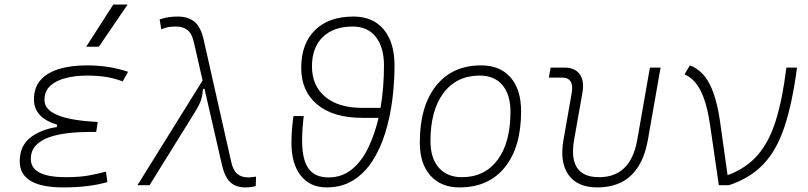

<svg xmlns="http://www.w3.org/2000/svg" viewBox="-20 -815 3556 845"><path d="M258.3 9.8Q66.9 9.8 66.9 -105Q66.9 -171.9 112.1 -208.3Q157.2 -244.6 230 -255.9L231.9 -266.1Q129.4 -296.9 129.4 -377Q129.4 -431.6 160.2 -464.6Q190.9 -497.6 243.4 -512.5Q295.9 -527.3 360.8 -527.3Q461.9 -527.3 543.5 -499L520 -456.5Q456.1 -482.4 363.8 -482.4Q314 -482.4 271 -471.9Q228 -461.4 201.9 -438Q175.8 -414.6 175.8 -374.5Q175.8 -289.6 410.2 -278.3L403.3 -234.4H375.5Q327.1 -234.4 280.8 -229.2Q234.4 -224.1 197 -211.2Q159.7 -198.2 137.7 -174.8Q115.7 -151.4 115.7 -115.2Q115.7 -35.2 270 -35.2Q330.6 -35.2 372.1 -43Q413.6 -50.8 446.3 -59.6L452.6 -13.7Q372.6 9.8 258.3 9.8ZM359.4 -609.4 478.5 -794.9H541.5L415 -609.4Z M1059.6 9.8Q1018.6 9.8 993.9 -12.7Q969.2 -35.2 957 -88.4L879.9 -424.8L873 -422.4Q871.1 -391.1 862.8 -369.6Q854.5 -348.1 837.4 -320.8L638.2 0H585L871.6 -460.9L833 -629.9Q824.7 -667.5 804.9 -682.9Q785.2 -698.2 754.9 -698.2Q732.9 -698.2 720.2 -695.8Q707.5 -693.4 689.9 -686L682.6 -729.5Q704.1 -736.8 722.7 -739.5Q741.2 -742.2 762.7 -742.2Q808.6 -742.2 836.4 -718.8Q864.3 -695.3 876.5 -639.6L997.6 -102.5Q1005.9 -65.4 1024.2 -49.8Q1042.5 -34.2 1072.3 -34.2Q1079.6 -34.2 1106.9 -37.6L1105.5 3.9Q1084.5 9.8 1059.6 9.8Z M1417.5 9.8Q1344.7 9.8 1303.7 -42Q1262.7 -93.8 1262.7 -186.5Q1262.7 -242.2 1271.5 -304.2H1316.9Q1309.6 -248.5 1309.6 -196.3Q1309.6 -112.3 1337.9 -73.2Q1366.2 -34.2 1425.3 -34.2Q1485.4 -34.2 1528.8 -69.8Q1572.3 -105.5 1600.8 -165Q1629.4 -224.6 1646 -296.4H1573.7Q1447.3 -296.4 1376.5 -354.7Q1305.7 -413.1 1305.7 -516.6Q1305.7 -623 1366.5 -682.6Q1427.2 -742.2 1535.6 -742.2Q1621.1 -742.2 1668.7 -685.3Q1716.3 -628.4 1716.3 -526.4Q1716.3 -450.2 1706.3 -373.5Q1696.3 -296.9 1674.8 -228Q1653.3 -159.2 1618.4 -105.5Q1583.5 -51.8 1533.7 -21Q1483.9 9.8 1417.5 9.8ZM1654.8 -340.3Q1662.6 -386.7 1666.3 -434.1Q1669.9 -481.4 1669.9 -526.4Q1669.9 -607.4 1633.8 -652.8Q1597.7 -698.2 1532.7 -698.2Q1448.2 -698.2 1400.6 -652.1Q1353 -606 1353 -523.4Q1353 -437.5 1411.4 -388.9Q1469.7 -340.3 1573.7 -340.3Z M2002.9 9.8Q1920.4 9.8 1874 -42.5Q1827.6 -94.7 1827.6 -187.5Q1827.6 -347.7 1899.2 -437.5Q1970.7 -527.3 2097.7 -527.3Q2180.7 -527.3 2227.1 -474.1Q2273.4 -420.9 2273.4 -325.2Q2273.4 -167.5 2201.9 -78.9Q2130.4 9.8 2002.9 9.8ZM2012.7 -35.2Q2113.3 -35.2 2169.9 -111.3Q2226.6 -187.5 2226.6 -323.7Q2226.6 -398.4 2191.2 -440.4Q2155.8 -482.4 2091.8 -482.4Q1989.7 -482.4 1932.1 -406Q1874.5 -329.6 1874.5 -193.8Q1874.5 -119.1 1911.1 -77.1Q1947.8 -35.2 2012.7 -35.2Z M2608.9 9.8Q2521 9.8 2481.7 -45.9Q2442.4 -101.6 2460 -200.2L2496.1 -405.3Q2507.8 -473.6 2453.1 -473.6H2395.5L2403.3 -517.6H2463.9Q2510.7 -517.6 2531.7 -488Q2552.7 -458.5 2543 -405.3L2506.8 -200.2Q2478 -35.2 2616.7 -35.2Q2755.9 -35.2 2784.7 -200.2L2840.3 -517.6H2887.2L2831.5 -200.2Q2794.4 9.8 2608.9 9.8Z M3143.6 0 3105.5 -262.2Q3091.8 -358.4 3064.7 -413.3Q3037.6 -468.3 2992.7 -487.8L3016.1 -527.3Q3071.8 -506.3 3103 -445.3Q3134.3 -384.3 3149.4 -276.9L3182.1 -43.9Q3262.7 -73.7 3313.5 -131.3Q3364.3 -189 3394 -283.4Q3423.8 -377.9 3440.9 -517.6H3487.8Q3466.8 -359.4 3432.1 -255.9Q3397.5 -152.3 3339.1 -91.6Q3280.8 -30.8 3188.5 0Z"/></svg>

Font: Cascadia Code NF ExtraLight
Style: Italic
Weight: 200
Italic angle: -10°
Monospace: yes
Designer: Aaron Bell
Foundry: Saja Typeworks
Version: Version 2404.023; ttfautohint (v1.8.4)